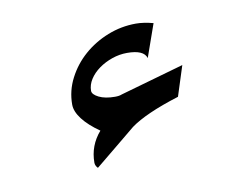

<svg xmlns="http://www.w3.org/2000/svg" viewBox="-41 -900 387 326"><g transform="rotate(-10 152.5 -737.0)"><path d="M275.9 -768.6 259.3 -716.8Q229.5 -707.5 208.7 -698.2Q188 -689 175.3 -679.7Q157.7 -665 139.9 -650.6Q122.1 -636.2 104.5 -621.6Q100.1 -626 100.1 -631.3Q100.1 -660.6 119.6 -683.1Q100.6 -696.3 90.3 -709.7Q80.1 -723.1 80.1 -734.9Q80.1 -758.8 91.1 -780Q102.1 -801.3 120.1 -817.1Q138.2 -833 161.6 -842.3Q185.1 -851.6 210.4 -851.6Q223.6 -851.6 240.2 -847.2L220.2 -790.5Q215.8 -805.2 187 -805.2Q173.8 -805.2 161.1 -800.8Q148.4 -796.4 138.2 -789.1Q127.9 -781.7 121.8 -772.2Q115.7 -762.7 115.7 -752.4Q115.7 -746.1 126.5 -740.7Q137.2 -735.4 154.3 -735.4Q161.6 -735.4 166 -737.3Z"/></g></svg>

Font: XB Khoramshahr
Style: Regular
Weight: 400
Designer: Behnam
Foundry: Irmug
Version: Version 8.005 2009